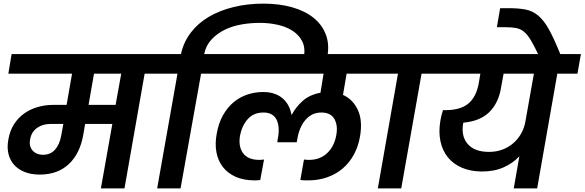

<svg xmlns="http://www.w3.org/2000/svg" viewBox="-20 -1038 3221 1058"><path d="M216 -185Q258 -185 283 -213Q308 -241 317 -289L329 -355H257Q215 -355 184 -333Q153 -311 146 -270Q142 -250 146 -234.5Q150 -219 160 -208Q170 -197 184.5 -191Q199 -185 216 -185ZM648 -632H498L468 -460H617ZM44 -740H907L888 -632H777L666 0H536L599 -355H449L439 -296Q421 -192 359.5 -134Q298 -76 199 -76Q152 -76 116.5 -90Q81 -104 58 -129.5Q35 -155 26.5 -190.5Q18 -226 26 -269Q34 -317 57 -353Q80 -389 113 -412.5Q146 -436 187 -448Q228 -460 272 -460H347L377 -632H26Z M975 0H846L958 -632H848L866 -740H977Q992 -807 1032 -859Q1072 -911 1132 -946Q1192 -981 1268.5 -999.5Q1345 -1018 1431 -1018Q1519 -1018 1589.5 -998Q1660 -978 1707 -940.5Q1754 -903 1775 -849Q1796 -795 1784 -728L1781 -711H1653L1655 -726Q1663 -776 1645 -811Q1627 -846 1592 -868.5Q1557 -891 1509.5 -901.5Q1462 -912 1412 -912Q1362 -912 1312 -903.5Q1262 -895 1219.5 -874.5Q1177 -854 1146 -821Q1115 -788 1105 -740H1217L1198 -632H1088Z M1964 -287Q1955 -233 1931 -188Q1907 -143 1869.5 -110.5Q1832 -78 1781.5 -60.5Q1731 -43 1670 -44Q1664 -44 1653.5 -44.5Q1643 -45 1635 -46L1655 -159Q1661 -158 1668.5 -157.5Q1676 -157 1683 -157Q1743 -157 1782.5 -194Q1822 -231 1833 -293Q1843 -347 1822.5 -382.5Q1802 -418 1751 -418Q1723 -418 1701 -407Q1679 -396 1662.5 -376.5Q1646 -357 1635 -331Q1624 -305 1619 -275L1615 -254H1508L1511 -275Q1517 -305 1515.5 -331Q1514 -357 1505 -376.5Q1496 -396 1478 -407Q1460 -418 1432 -418Q1378 -418 1346 -382.5Q1314 -347 1303 -293Q1292 -232 1319 -194.5Q1346 -157 1409 -157Q1415 -157 1421 -157.5Q1427 -158 1435 -159L1414 -46Q1405 -45 1398.5 -44.5Q1392 -44 1384 -44Q1322 -44 1278 -64Q1234 -84 1207.5 -118.5Q1181 -153 1172.5 -199.5Q1164 -246 1174 -300Q1184 -359 1208.5 -402.5Q1233 -446 1267 -474.5Q1301 -503 1343 -517Q1385 -531 1430 -531Q1467 -531 1495 -520.5Q1523 -510 1541.5 -492.5Q1560 -475 1571 -452.5Q1582 -430 1586 -406H1588Q1610 -448 1648 -482Q1686 -516 1746 -527L1763 -632H1153L1172 -740H2123L2104 -632H1890L1870 -515Q1924 -491 1951.5 -433Q1979 -375 1964 -287Z M2173 -632H2063L2081 -740H2432L2413 -632H2303L2191 0H2062Z M2675 -201Q2714 -201 2748 -213.5Q2782 -226 2808.5 -249Q2835 -272 2852.5 -303.5Q2870 -335 2876 -373L2922 -632H2755L2741 -555Q2727 -470 2676 -420Q2625 -370 2533 -362Q2519 -290 2556.5 -245.5Q2594 -201 2675 -201ZM2390 -740H3181L3162 -632H3051L2940 0H2811L2842 -177Q2807 -139 2755.5 -116Q2704 -93 2637 -93Q2574 -93 2526 -113.5Q2478 -134 2448 -171Q2418 -208 2407 -260Q2396 -312 2407 -375Q2411 -400 2421 -431H2433Q2517 -431 2560.5 -467Q2604 -503 2618 -578L2627 -632H2372Z M2947 -736Q2923 -787 2904.5 -817.5Q2886 -848 2867 -863.5Q2848 -879 2824 -883.5Q2800 -888 2766 -888H2718L2736 -993H2782Q2837 -993 2876 -985.5Q2915 -978 2946.5 -951.5Q2978 -925 3006 -874Q3034 -823 3069 -736H2947Z"/></svg>

Font: SVN-Poppins SemiBold
Style: Italic
Weight: 600
Italic angle: -10°
Designer: Ninad Kale (Devanagari), Jonny Pinhorn (Latin)
Foundry: Indian Type Foundry
Version: Version 3.002 2017; ttfautohint (v1.8.3)